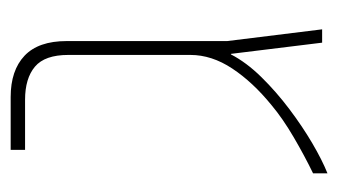

<svg xmlns="http://www.w3.org/2000/svg" viewBox="-157 -467 634 360"><g transform="rotate(-90 160.0 -287.0)"><path d="M15 10V-17Q48 -33 83 -53.5Q118 -74 143 -95Q186 -130 211.5 -168.5Q237 -207 237 -247V-476Q237 -520 215 -538.5Q193 -557 153 -557H59V-584H158Q208 -584 235.5 -558Q263 -532 263 -479V-178L285 0H260L239 -171H238Q223 -142 195.5 -114Q168 -86 135.5 -61.5Q103 -37 71.5 -18.5Q40 0 15 10Z"/></g></svg>

Font: Noto Sans Hebrew Thin
Style: Regular
Weight: 250
Designer: Monotype Design Team
Foundry: Monotype Imaging Inc.
Version: Version 2.003